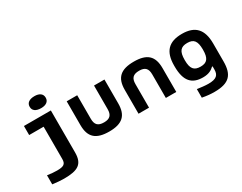

<svg xmlns="http://www.w3.org/2000/svg" viewBox="-98 -1286 2596 2057"><g transform="rotate(-30 1200.0 -258.0)"><path d="M293 -648V-645C293 -601 328 -573 394 -573C456 -573 491 -601 491 -645V-648C491 -693 456 -721 394 -721C328 -721 293 -693 293 -648ZM87 193C148 200 184 204 228 204C401 204 470 163 470 18V-500H137V-388H316V12C316 74 288 91 207 91C172 91 135 88 87 81Z M666 -205C666 -56 737 9 901 9C1063 9 1133 -56 1133 -205V-500H1004V-209C1004 -136 974 -104 901 -104C826 -104 796 -136 796 -209V-500H666Z M1266 -295V0H1396V-291C1396 -364 1426 -396 1501 -396C1574 -396 1604 -364 1604 -291V0H1733V-295C1733 -444 1663 -509 1501 -509C1337 -509 1266 -444 1266 -295Z M1854 -256V-244C1854 -64 1924 9 2061 9C2136 9 2172 -17 2200 -43H2207V-5C2207 64 2177 97 2076 97C2036 97 1980 90 1939 84V190C1999 201 2041 205 2089 205C2273 205 2335 134 2335 -31V-252C2335 -427 2257 -509 2096 -509C1933 -509 1854 -431 1854 -256ZM1982 -248V-252C1982 -358 2015 -396 2096 -396C2175 -396 2207 -358 2207 -252V-248C2207 -142 2175 -104 2096 -104C2015 -104 1982 -142 1982 -248Z"/></g></svg>

Font: LT Wave Mono Bold
Style: Regular
Weight: 700
Designer: Daniel Lyons
Version: Version 2.5 (Glyphs App)